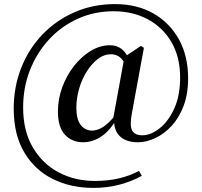

<svg xmlns="http://www.w3.org/2000/svg" viewBox="-20 -748 986 938"><path d="M386 -53Q332 -53 297.5 -89.5Q263 -126 263 -203Q263 -264 284 -321.5Q305 -379 341.5 -425.5Q378 -472 423.5 -499.5Q469 -527 517 -527Q550 -527 573 -509.5Q596 -492 612 -456L594 -428Q581 -458 563 -470.5Q545 -483 521 -483Q488 -483 458 -460Q428 -437 404 -399Q380 -361 366.5 -314.5Q353 -268 353 -221Q353 -165 374.5 -137.5Q396 -110 430 -110Q454 -110 481 -126Q508 -142 547 -189L557 -177H555Q521 -113 477.5 -83Q434 -53 386 -53ZM654 -53Q598 -53 567.5 -80.5Q537 -108 537 -162L533 -169L588 -470L669 -524L683 -514L624 -193Q613 -135 625.5 -111Q638 -87 675 -87Q716 -87 759 -120.5Q802 -154 831 -217Q860 -280 860 -370Q860 -469 818 -541.5Q776 -614 702.5 -653.5Q629 -693 535 -693Q440 -693 359 -656Q278 -619 218.5 -554Q159 -489 126 -404.5Q93 -320 93 -223Q93 -109 140 -28.5Q187 52 266.5 94Q346 136 444 136Q507 136 560.5 123.5Q614 111 659 87L673 111Q622 139 562.5 154.5Q503 170 436 170Q325 170 237 126Q149 82 98 -4.5Q47 -91 47 -217Q47 -323 83.5 -416Q120 -509 187 -579Q254 -649 344.5 -688.5Q435 -728 542 -728Q649 -728 729 -682.5Q809 -637 854 -556Q899 -475 899 -365Q899 -288 876.5 -229.5Q854 -171 817.5 -132Q781 -93 738 -73Q695 -53 654 -53Z"/></svg>

Font: Noto Serif KR SemiBold
Style: Regular
Weight: 600
Designer: Ryoko NISHIZUKA 西塚涼子 (kana & ideographs); Frank Grießhammer (Latin, Greek & Cyrillic); Wenlong ZHANG 张文龙 (bopomofo); San
Foundry: Adobe
Version: Version 2.003-H1;hotconv 1.1.1;makeotfexe 2.6.0